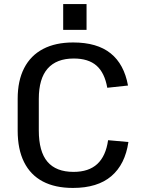

<svg xmlns="http://www.w3.org/2000/svg" viewBox="-20 -917 702 945"><path d="M339 8Q251 8 190.5 -24Q130 -56 98.5 -119Q67 -182 67 -274V-431Q67 -520 99 -582Q131 -644 192 -676Q253 -708 340 -708Q458 -708 524.5 -654.5Q591 -601 610 -496L508 -485Q495 -559 455 -594Q415 -629 343 -629Q258 -629 214.5 -579.5Q171 -530 171 -430V-275Q171 -171 213.5 -121Q256 -71 342 -71Q417 -71 459 -110Q501 -149 512 -227L612 -218Q596 -108 528 -50Q460 8 339 8ZM406 -897V-770H291V-897Z"/></svg>

Font: Pathway Extreme Medium
Style: Regular
Weight: 500
Designer: Eduardo Rodriguez Tunni
Foundry: Eduardo Rodriguez Tunni
Version: Version 1.001;gftools[0.9.26]